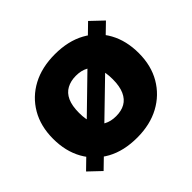

<svg xmlns="http://www.w3.org/2000/svg" viewBox="-126 -695 874 874"><g transform="rotate(-45 311.0 -258.0)"><path d="M94 8 36 -47 527 -525 586 -469ZM310 9Q224 9 163 -24.5Q102 -58 68.5 -118Q35 -178 35 -258Q35 -339 70 -399Q105 -459 167 -492Q229 -525 313 -525Q398 -525 459.5 -491.5Q521 -458 554 -398Q587 -338 587 -258Q587 -178 552 -118Q517 -58 455 -24.5Q393 9 310 9ZM311 -128Q345 -128 369 -141.5Q393 -155 406 -184Q419 -213 419 -258Q419 -304 406.5 -332.5Q394 -361 370 -374.5Q346 -388 311 -388Q278 -388 253 -374.5Q228 -361 215 -332.5Q202 -304 202 -258Q202 -213 215 -184Q228 -155 252.5 -141.5Q277 -128 311 -128Z"/></g></svg>

Font: REM
Style: Bold
Weight: 700
Designer: Octavio Pardo
Foundry: Ashler Design
Version: Version 1.005;gftools[0.9.28]